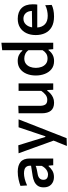

<svg xmlns="http://www.w3.org/2000/svg" viewBox="868 -1652 979 2754"><g transform="rotate(-90 1357.0 -274.5)"><path d="M195 10.5Q131 10.5 89 -27.8Q47 -66 47 -136.5Q47 -191.5 71.2 -224Q95.5 -256.5 133 -272.8Q170.5 -289 210 -295L357.5 -318Q359.5 -359.5 345 -381.5Q330.5 -403.5 305 -411.5Q279.5 -419.5 247 -419.5Q212.5 -419.5 169 -408.8Q125.5 -398 74.5 -375L68.5 -470Q105.5 -484.5 160 -496.8Q214.5 -509 273 -509Q361.5 -509 411.2 -468.5Q461 -428 461 -336.5V0H364.5L358.5 -66H349Q327.5 -38.5 288.8 -14Q250 10.5 195 10.5ZM230 -74.5Q266 -74.5 299.8 -98.2Q333.5 -122 355 -164.5V-252.5Q348 -248 336 -244Q324 -240 300.5 -235Q277 -230 234.5 -222.5Q197.5 -216 176.5 -195.8Q155.5 -175.5 155.5 -141Q155.5 -104.5 177.8 -89.5Q200 -74.5 230 -74.5Z M641 195.5Q660 148.5 679.2 100.2Q698.5 52 717.5 5Q700 -43 682.2 -92.2Q664.5 -141.5 647.5 -188L615 -278.5Q595.5 -332 575.2 -388Q555 -444 535.5 -497L650.5 -501Q669.5 -440 687.5 -382Q705.5 -324 724 -263.5L770 -113H780L830.5 -264Q850.5 -323 869.8 -380.8Q889 -438.5 909 -497H1022.5Q1007 -457 992.2 -419.5Q977.5 -382 960 -337.2Q942.5 -292.5 918 -230L863 -90Q826 5 799.8 71.5Q773.5 138 752.5 192Z M1261.5 12Q1184 12 1146.8 -33.2Q1109.5 -78.5 1109.5 -165.5V-497L1216.5 -501V-194Q1216.5 -140.5 1235.2 -113Q1254 -85.5 1303 -85.5Q1344.5 -85.5 1376.2 -111Q1408 -136.5 1431.5 -172.5V-497H1538.5V0H1447L1443 -85H1432.5Q1416.5 -61.5 1392 -39.2Q1367.5 -17 1335 -2.5Q1302.5 12 1261.5 12Z M1859.5 12Q1789.5 12 1743.5 -24.5Q1697.5 -61 1674.5 -120.8Q1651.5 -180.5 1651.5 -250Q1651.5 -323.5 1676 -382.5Q1700.5 -441.5 1747.2 -475.5Q1794 -509.5 1861 -509.5Q1910 -509.5 1946.8 -490.8Q1983.5 -472 2004.5 -443.5H2014.5V-732L2121.5 -743.5V0H2029.5L2023.5 -67H2014.5Q1986 -28.5 1947.8 -8.2Q1909.5 12 1859.5 12ZM1896 -81.5Q1936.5 -81.5 1965.8 -100.8Q1995 -120 2014.5 -153V-355Q1994 -385 1963 -400Q1932 -415 1897 -415Q1851 -415 1820.8 -392.5Q1790.5 -370 1775.8 -332.2Q1761 -294.5 1761 -249Q1761 -205.5 1775.2 -167.2Q1789.5 -129 1819.2 -105.2Q1849 -81.5 1896 -81.5Z M2497.5 11.5Q2406 11.5 2347 -22.2Q2288 -56 2259.8 -115.2Q2231.5 -174.5 2231.5 -251Q2231.5 -326.5 2259 -384.8Q2286.5 -443 2338.8 -476Q2391 -509 2465.5 -509Q2562.5 -509 2617.8 -454.5Q2673 -400 2673 -293.5Q2673 -255.5 2669 -229H2340Q2345 -159 2386.5 -119Q2428 -79 2509 -79Q2542.5 -79 2583.8 -87.5Q2625 -96 2660 -115L2664 -22Q2635.5 -7 2592.8 2.2Q2550 11.5 2497.5 11.5ZM2466.5 -427.5Q2417 -427.5 2384 -393Q2351 -358.5 2342 -302.5L2577.5 -306Q2575.5 -363.5 2544.8 -395.5Q2514 -427.5 2466.5 -427.5Z"/></g></svg>

Font: Commissioner Medium
Style: Regular
Weight: 500
Designer: Kostas Bartsokas
Foundry: Kostas Bartsokas
Version: Version 1.000; ttfautohint (v1.8.3)